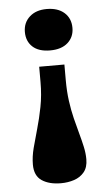

<svg xmlns="http://www.w3.org/2000/svg" viewBox="-53 -566 463 804"><g transform="rotate(-5 178.5 -164.0)"><path d="M228 -292V-227Q228 -179 233.5 -139Q239 -99 247.5 -64.5Q256 -30 264.5 0.5Q273 31 279 58.5Q285 86 285 111Q285 145 268.5 165Q252 185 226 193.5Q200 202 171 202Q121 202 90.5 181.5Q60 161 60 114Q60 81 69.5 44.5Q79 8 91 -33.5Q103 -75 112.5 -123.5Q122 -172 122 -228V-292ZM174 -530Q221 -530 248 -506Q275 -482 275 -442Q275 -404 248.5 -380Q222 -356 174 -356Q126 -356 100.5 -379.5Q75 -403 75 -442Q75 -481 102 -505.5Q129 -530 174 -530Z"/></g></svg>

Font: Literata 18pt ExtraBold
Style: Regular
Weight: 800
Designer: Latin by Veronika Burian and Jose Scaglione. Greek by Irene Vlachou. Cyrillic by Vera Evstafieva.
Foundry: TypeTogether
Version: Version 3.103;gftools[0.9.29]